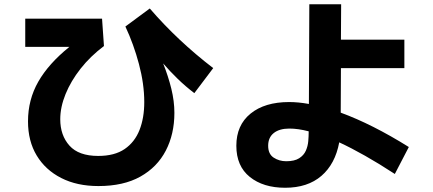

<svg xmlns="http://www.w3.org/2000/svg" viewBox="-20 -820 2040 905"><path d="M444 57Q343 57 268.5 19Q194 -19 153 -87Q112 -155 112 -248Q112 -350 160.5 -435Q209 -520 307 -599H99V-732H461L470 -603Q406 -555 360 -496.5Q314 -438 289 -376.5Q264 -315 264 -258Q264 -182 307.5 -133.5Q351 -85 443 -85Q520 -85 567.5 -117.5Q615 -150 637.5 -207Q660 -264 660 -339Q660 -424 635 -518Q610 -612 571 -695L686 -780Q818 -627 985 -499L896 -381Q854 -413 817.5 -448.5Q781 -484 749 -521Q773 -461 787.5 -402Q802 -343 802 -288Q802 -188 761.5 -110Q721 -32 641.5 12.5Q562 57 444 57Z M1324 65Q1221 65 1157.5 14Q1094 -37 1094 -133Q1094 -230 1161 -284.5Q1228 -339 1343 -339Q1386 -339 1436 -330L1438 -800H1588L1587 -633H1886V-499H1587L1586 -289Q1734 -235 1907 -127L1841 0Q1766 -49 1700.5 -86Q1635 -123 1579 -149Q1560 -47 1495 9Q1430 65 1324 65ZM1244 -133Q1244 -94 1270 -77Q1296 -60 1329 -60Q1368 -60 1390 -74Q1412 -88 1421.5 -109.5Q1431 -131 1433 -154.5Q1435 -178 1435 -198V-201Q1385 -214 1344 -214Q1297 -214 1270.5 -193Q1244 -172 1244 -133Z"/></svg>

Font: Murecho
Style: Bold
Weight: 700
Designer: Neil Summerour
Foundry: Positype
Version: Version 1.010; ttfautohint (v1.8.3)